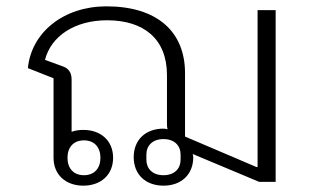

<svg xmlns="http://www.w3.org/2000/svg" viewBox="-20 -574 999 606"><path d="M496 12C552 12 590 -23 590 -78C590 -81 589 -85 588 -88L798 0H850V-542H793V-47H789L564 -143V-343C564 -475 475 -554 316 -554C181 -554 79 -472 68 -359L149 -327V-76C149 -22 188 12 243 12C298 12 337 -22 337 -76C337 -130 298 -164 243 -164C229 -164 217 -162 206 -158V-323C206 -348 194 -359 177 -365L122 -385C141 -460 216 -510 318 -510C433 -510 507 -452 507 -337V-188C507 -179 507 -172 509 -166C504 -167 500 -168 496 -168C440 -168 402 -133 402 -78C402 -23 440 12 496 12ZM496 -21C461 -21 442 -42 442 -70V-86C442 -114 461 -135 496 -135C531 -135 550 -114 550 -86V-70C550 -42 531 -21 496 -21ZM245 -21C212 -21 193 -43 193 -76C193 -109 212 -131 245 -131C278 -131 297 -109 297 -76C297 -43 278 -21 245 -21Z"/></svg>

Font: IBM Plex Thai Looped Light
Style: Regular
Weight: 300
Designer: Mike Abbink, Paul van der Laan, Pieter van Rosmalen, Ben Mitchell, Mark Frömberg
Foundry: Bold Monday
Version: Version 1.0